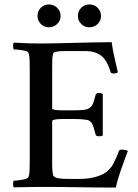

<svg xmlns="http://www.w3.org/2000/svg" viewBox="-20 -842 621 865"><path d="M165 -646Q194 -646 234.5 -647Q275 -648 318.5 -649Q362 -650 405 -651Q448 -652 483 -652Q488 -615 496 -582Q504 -549 511 -516Q509 -514 503 -512.5Q497 -511 492 -511Q479 -511 478 -518Q462 -572 434.5 -592Q407 -612 366 -612H282Q276 -612 266 -612Q256 -612 246.5 -611Q237 -610 229 -608Q221 -606 220 -602Q216 -591 215.5 -572.5Q215 -554 215 -534V-353Q215 -349 228 -347Q241 -345 257 -345H309Q341 -345 358 -347Q375 -349 385 -356.5Q395 -364 400 -378Q405 -392 411 -415Q413 -423 425 -423Q438 -423 443 -418V-232Q439 -228 426 -228Q421 -228 416.5 -229.5Q412 -231 411 -235Q406 -255 402 -267Q398 -279 394.5 -285Q391 -291 387.5 -294Q384 -297 381 -299Q377 -301 367 -302.5Q357 -304 343.5 -305Q330 -306 314.5 -306Q299 -306 285 -306Q275 -306 262.5 -306Q250 -306 239.5 -305Q229 -304 222 -302Q215 -300 215 -296V-119Q215 -115 215 -104.5Q215 -94 215.5 -83Q216 -72 217.5 -62Q219 -52 221 -49Q229 -41 245 -38.5Q261 -36 289 -36H341Q374 -36 405 -43.5Q436 -51 456 -65Q478 -80 491 -105Q504 -130 516 -162Q518 -168 529 -168Q537 -168 545.5 -166Q554 -164 556 -162Q549 -142 540.5 -120Q532 -98 524.5 -76Q517 -54 511 -33.5Q505 -13 502 3Q416 3 334.5 1.5Q253 0 163 0Q122 0 93.5 1Q65 2 42 2Q39 -2 39 -13Q39 -24 42 -28Q47 -28 57.5 -29Q68 -30 79 -32Q90 -34 98.5 -37Q107 -40 108 -44Q113 -57 113.5 -77.5Q114 -98 114 -123V-525Q114 -550 113.5 -570.5Q113 -591 108 -604Q107 -609 98.5 -611.5Q90 -614 79 -616Q68 -618 57.5 -618.5Q47 -619 42 -619Q39 -624 39 -635Q39 -646 42 -650Q74 -648 105 -647Q136 -646 165 -646ZM331 -770Q331 -792 346 -807Q361 -822 383 -822Q405 -822 420 -807Q435 -792 435 -770Q435 -749 420 -734Q405 -719 383 -719Q361 -719 346 -734Q331 -749 331 -770ZM149 -770Q149 -792 164 -807Q179 -822 200 -822Q222 -822 237.5 -807Q253 -792 253 -770Q253 -749 237.5 -734Q222 -719 200 -719Q179 -719 164 -734Q149 -749 149 -770Z"/></svg>

Font: Vermiglione Medium
Style: Regular
Weight: 500
Version: Version 1.000